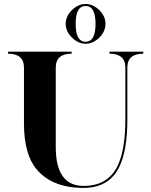

<svg xmlns="http://www.w3.org/2000/svg" viewBox="-20 -918 743 943"><path d="M302.7 -800.8Q302.7 -838.9 333.5 -868.7Q364.3 -898.4 400.4 -898.4Q436.5 -898.4 467.3 -868.7Q498 -838.9 498 -800.8Q498 -762.7 467.3 -732.9Q436.5 -703.1 400.4 -703.1Q364.3 -703.1 333.5 -733.4Q302.7 -763.7 302.7 -800.8ZM449.2 -800.8Q449.2 -888.7 400.4 -888.7Q351.6 -888.7 351.6 -800.8Q351.6 -712.9 400.4 -712.9Q449.2 -712.9 449.2 -800.8ZM595.7 -332V-585.9Q595.7 -654.3 517.6 -654.3V-664.1H683.6V-654.3Q605.5 -654.3 605.5 -585.9V-332Q605.5 -178.2 565.4 -97.2Q514.6 4.9 390.6 4.9Q237.3 4.9 160.2 -85.9Q97.7 -159.7 97.7 -312.5V-585.9Q97.7 -654.3 19.5 -654.3V-664.1H332V-654.3Q253.9 -654.3 253.9 -585.9V-195.3Q253.9 -4.9 390.6 -4.9Q508.8 -4.9 556.6 -101.6Q595.7 -180.2 595.7 -332Z"/></svg>

Font: spinweradC
Style: Bold
Weight: 700
Width: 7
Version: Version 0.3